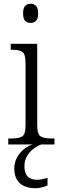

<svg xmlns="http://www.w3.org/2000/svg" viewBox="-20 -769 320 1022"><path d="M143 -647Q125 -647 114 -658Q103 -669 103 -698Q103 -727 114 -738Q125 -749 143 -749Q160 -749 171.5 -738Q183 -727 183 -698Q183 -669 171.5 -658Q160 -647 143 -647ZM24 0V-32H42Q82 -32 99 -43.5Q116 -55 116 -103V-431Q116 -480 100 -492Q84 -504 46 -504H37V-536H178V-105Q178 -56 195 -44Q212 -32 252 -32H270V0ZM168 233Q116 233 86 206.5Q56 180 56 127Q56 96 70.5 69.5Q85 43 107.5 25Q130 7 154 0H199Q180 7 159.5 22Q139 37 124.5 60.5Q110 84 110 116Q110 155 129 171.5Q148 188 175 188Q189 188 202 185.5Q215 183 233 178V218Q218 225 200.5 229Q183 233 168 233Z"/></svg>

Font: Noto Serif Tamil SemiCondensed Light
Style: Regular
Weight: 300
Width: 4
Designer: Indian Type Foundry, Tom Grace, and the Monotype Design Team
Foundry: Monotype Imaging Inc.
Version: Version 2.004; ttfautohint (v1.8.4.7-5d5b)